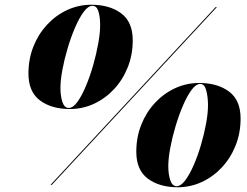

<svg xmlns="http://www.w3.org/2000/svg" viewBox="-20 -780 1040 810"><path d="M275 -320Q197.5 -320 148.8 -356.2Q100 -392.5 100 -470Q100 -531 121 -583.8Q142 -636.5 178.8 -676Q215.5 -715.5 263.5 -737.8Q311.5 -760 365 -760Q442.5 -760 491.2 -723.8Q540 -687.5 540 -610Q540 -549 519 -496.2Q498 -443.5 461.2 -404Q424.5 -364.5 376.5 -342.2Q328.5 -320 275 -320ZM370 -755.5Q352 -755.5 333.2 -730.2Q314.5 -705 297 -664.5Q279.5 -624 265.5 -577Q251.5 -530 243.2 -485.5Q235 -441 235 -409Q235 -374 243.5 -349.2Q252 -324.5 270 -324.5Q288 -324.5 306.5 -350Q325 -375.5 342.2 -416.5Q359.5 -457.5 373 -504.8Q386.5 -552 394.5 -596.8Q402.5 -641.5 402.5 -673.5Q402.5 -708.5 395.2 -732Q388 -755.5 370 -755.5ZM889.5 -750H895L198.5 0H193ZM730 10Q652.5 10 603.8 -26.2Q555 -62.5 555 -140Q555 -201 576 -253.8Q597 -306.5 633.8 -346Q670.5 -385.5 718.5 -407.8Q766.5 -430 820 -430Q897.5 -430 946.2 -393.8Q995 -357.5 995 -280Q995 -219 974 -166.2Q953 -113.5 916.2 -74Q879.5 -34.5 831.5 -12.2Q783.5 10 730 10ZM825 -426Q807 -426 788.2 -400.8Q769.5 -375.5 752 -334.8Q734.5 -294 720.5 -247Q706.5 -200 698.2 -155.5Q690 -111 690 -79Q690 -44 698.5 -19.2Q707 5.5 725 5.5Q743 5.5 761.5 -19.2Q780 -44 797.2 -83.5Q814.5 -123 828 -169.2Q841.5 -215.5 849.5 -259.2Q857.5 -303 857.5 -335.5Q857.5 -370.5 850.2 -398.2Q843 -426 825 -426Z"/></svg>

Font: Bodoni* 36pt
Style: Bold Italic
Weight: 700
Italic angle: -13°
Version: Version 2.3